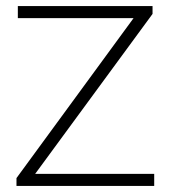

<svg xmlns="http://www.w3.org/2000/svg" viewBox="-20 -615 564 635"><path d="M34.5 0V-26L430.5 -567L436 -555H39V-595H484.5V-569L87.5 -28L82 -40H490V0Z"/></svg>

Font: Encode Sans SC SemiExpanded ExtraLight
Style: Regular
Weight: 250
Width: 6
Designer: Multiple Designers
Foundry: Impallari Type
Version: Version 3.002